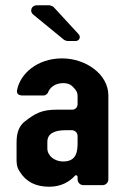

<svg xmlns="http://www.w3.org/2000/svg" viewBox="-20 -704 474 730"><path d="M275 -31V-22C275 -10 285 0 297 0H370C382 0 392 -10 392 -22V-341C392 -422 306 -482 216 -482C122 -482 57 -424 45 -362C42 -348 51 -341 65 -341H147C152 -341 160 -347 162 -351C169 -371 189 -388 221 -388C237 -388 249 -383 257 -374C276 -355 275 -348 275 -328V-308C275 -296 266 -287 255 -287H196C137 -287 113 -272 74 -242C52 -225 43 -198 43 -163V-109C43 -90 41 -71 56 -50C79 -13 116 6 167 6C214 6 245 -14 265 -36C269 -40 275 -37 275 -31ZM231 -209H253C265 -209 275 -199 275 -187V-163C275 -129 272 -90 220 -90C187 -90 160 -112 160 -140V-164C160 -195 184 -209 231 -209ZM237 -548H267C282 -548 289 -564 278 -575L184 -677C181 -680 171 -684 167 -684H120C99 -684 91 -660 107 -648L223 -553C225 -551 234 -548 237 -548Z"/></svg>

Font: DIN Rundschrift
Style: Breit
Weight: 400
Width: 7
Version: Version 1.027